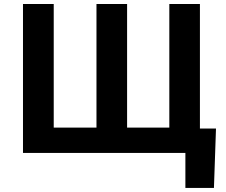

<svg xmlns="http://www.w3.org/2000/svg" viewBox="-20 -747 1105 938"><path d="M1035.2 -119 1025.2 171.2H885.7V0H92.3V-727.3H242.5V-123.6H451.3V-727.3H600.9V-123.6H807.2V-727.3H956.7V-119Z"/></svg>

Font: Inter Zeller
Style: Bold
Weight: 700
Designer: Rasmus Andersson; Joe Bland
Foundry: zeller
Version: Version 3.015;git-dec3a8cb1